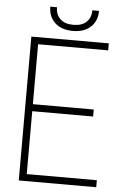

<svg xmlns="http://www.w3.org/2000/svg" viewBox="-62 -993 664 1037"><g transform="rotate(5 270.0 -475.0)"><path d="M80 -780H500V-742H120V-417H450V-379H120V-38H500V0H80ZM168 -950H204Q204 -911 228.5 -887Q253 -863 300 -863Q347 -863 371.5 -887Q396 -911 396 -950H432Q432 -896 397 -863Q362 -830 300 -830Q238 -830 203 -863Q168 -896 168 -950Z"/></g></svg>

Font: Cooper Hewitt
Style: Light
Weight: 703
Designer: Village Type and Design LLC
Foundry: Cooper Hewitt Smithsonian Design Museum
Version: 1.000